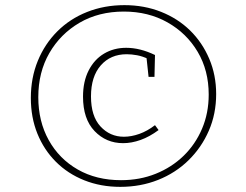

<svg xmlns="http://www.w3.org/2000/svg" viewBox="-20 -720 959 747"><path d="M459 -163Q393 -163 348 -210Q303 -257 303 -344Q303 -403 325 -446Q347 -489 385 -511.5Q423 -534 471 -534Q525 -534 583 -506L581 -421H558L550 -496L558 -490Q535 -501 513.5 -505Q492 -509 473 -509Q410 -509 372 -465.5Q334 -422 334 -345Q334 -268 371 -228Q408 -188 462 -188Q491 -188 522 -199Q553 -210 583 -233L597 -214Q562 -188 527 -175.5Q492 -163 459 -163ZM448 7Q372 7 308 -18.5Q244 -44 197.5 -90.5Q151 -137 125.5 -200Q100 -263 100 -339Q100 -417 127 -483Q154 -549 203 -598Q252 -647 319 -673.5Q386 -700 464 -700Q541 -700 606.5 -674Q672 -648 719.5 -601.5Q767 -555 794 -491.5Q821 -428 821 -354Q821 -277 792.5 -211.5Q764 -146 713.5 -96.5Q663 -47 595 -20Q527 7 448 7ZM451 -19Q524 -19 586 -44Q648 -69 694 -113.5Q740 -158 766 -219Q792 -280 792 -352Q792 -446 749 -518.5Q706 -591 631.5 -633Q557 -675 462 -675Q364 -675 289.5 -631.5Q215 -588 172 -513.5Q129 -439 129 -342Q129 -248 169.5 -175Q210 -102 282.5 -60.5Q355 -19 451 -19Z"/></svg>

Font: Bitter Thin ExtraLight
Style: Regular
Weight: 250
Version: Version 2.002